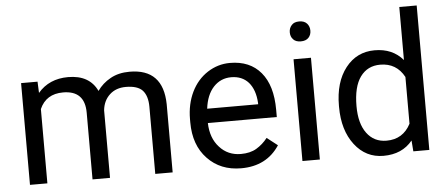

<svg xmlns="http://www.w3.org/2000/svg" viewBox="-51 -867 2314 993"><g transform="rotate(-5 1106.5 -370.0)"><path d="M153.3 -528.3H67.9V0H158.2V-385.7C180.2 -436 220.7 -461.4 279.8 -461.4C355 -461.4 392.6 -422.9 392.6 -346.2V0H483.4V-350.6C486.8 -384.3 500 -411.6 522 -431.6C543.9 -451.7 571.8 -461.4 605.5 -461.4C646 -461.4 675.3 -452.1 692.4 -433.6C709.5 -414.6 718.3 -386.2 718.3 -348.6V0H808.6V-354C806.6 -476.6 747.6 -538.1 631.8 -538.1C593.3 -538.1 560.1 -530.3 532.2 -514.6C503.9 -499 481 -478.5 463.4 -453.1C436.5 -509.8 386.2 -538.1 312.5 -538.1C246.6 -538.1 194.3 -515.1 155.8 -469.7Z M1164.1 9.8C1252.4 9.8 1318.8 -24.4 1363.3 -92.3L1308.1 -135.3C1291.5 -113.8 1272 -96.7 1250 -83.5C1228 -70.3 1200.7 -64 1168.9 -64C1124 -64 1086.9 -80.1 1058.1 -112.3C1028.8 -144 1013.7 -186 1012.2 -238.3H1370.1V-275.9C1370.1 -360.4 1351.1 -424.8 1313 -470.2C1274.9 -515.6 1221.7 -538.1 1152.8 -538.1C1110.8 -538.1 1071.8 -526.4 1036.1 -503.4C1000 -480 972.2 -447.8 952.1 -406.7C932.1 -365.2 921.9 -318.4 921.9 -266.1V-249.5C921.9 -170.9 944.3 -107.9 989.3 -61C1034.2 -13.7 1092.3 9.8 1164.1 9.8ZM1152.8 -463.9C1190.4 -463.9 1220.7 -451.2 1242.7 -426.3C1264.6 -400.9 1277.3 -365.2 1279.8 -319.3V-312.5H1015.1C1021 -360.4 1036.1 -397.5 1061 -424.3C1085.9 -450.7 1116.2 -463.9 1152.8 -463.9Z M1572.8 0V-528.3H1482.4V0ZM1475.1 -668.5C1475.1 -653.8 1479.5 -641.6 1488.8 -631.8C1497.6 -622.1 1510.7 -617.2 1528.3 -617.2C1545.9 -617.2 1559.1 -622.1 1568.4 -631.8C1577.6 -641.6 1582 -653.8 1582 -668.5C1582 -683.1 1577.6 -695.3 1568.4 -705.6C1559.1 -715.8 1545.9 -720.7 1528.3 -720.7C1510.7 -720.7 1497.6 -715.8 1488.8 -705.6C1479.5 -695.3 1475.1 -683.1 1475.1 -668.5Z M1695.3 -268.6V-261.7C1695.3 -181.2 1714.8 -115.7 1753.4 -65.4C1792 -15.1 1841.8 9.8 1902.8 9.8C1967.3 9.8 2017.6 -12.2 2053.7 -56.6L2058.1 0H2141.1V-750H2050.8V-474.6C2014.6 -517.1 1965.8 -538.1 1903.8 -538.1C1841.8 -538.1 1791.5 -513.7 1752.9 -464.4C1714.4 -415 1695.3 -349.6 1695.3 -268.6ZM1785.6 -258.3C1785.6 -325.2 1797.9 -376 1822.8 -410.2C1847.7 -444.3 1881.8 -461.4 1926.3 -461.4C1982.4 -461.4 2023.9 -436.5 2050.8 -386.7V-144C2024.4 -92.8 1982.4 -66.9 1925.3 -66.9C1881.8 -66.9 1847.7 -84 1822.8 -117.7C1797.9 -151.4 1785.6 -198.2 1785.6 -258.3Z"/></g></svg>

Font: Vazir
Style: Regular
Weight: 400
Designer: Saber Rastikerdar
Foundry: Saber Rastikerdar
Version: Version 27.002;January 24, 2021;FontCreator 13.0.0.2683 64-b